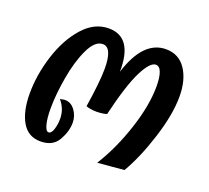

<svg xmlns="http://www.w3.org/2000/svg" viewBox="-83 -521 682 628"><g transform="rotate(20 258.0 -207.0)"><path d="M490 -289Q490 -227 463.5 -143.5Q437 -60 403 -2L311 6Q353 -61 380.5 -145Q408 -229 408 -295Q408 -326 401.5 -343.5Q395 -361 382 -361Q362 -361 337.5 -312.5Q313 -264 287 -155Q283 -153 272 -151.5Q261 -150 251 -150Q240 -150 229 -152Q218 -154 215 -156Q229 -246 229 -291Q229 -365 196 -365Q169 -365 148.5 -322Q128 -279 117.5 -218Q107 -157 107 -108Q107 -75 112.5 -54Q118 -33 127 -33Q137 -33 142.5 -50.5Q148 -68 148 -87Q148 -122 125 -148Q127 -148 132 -149.5Q137 -151 142 -151Q163 -151 177 -132Q191 -113 191 -89Q191 -59 173 -27.5Q155 4 112 4Q69 4 47.5 -33Q26 -70 26 -132Q26 -197 47.5 -264.5Q69 -332 108 -376Q147 -420 197 -420Q281 -420 279 -299Q317 -420 396 -420Q441 -420 465.5 -383.5Q490 -347 490 -289Z"/></g></svg>

Font: Charmonman
Style: Bold
Weight: 700
Designer: Ekaluck Peanpanawate
Foundry: Cadson Demak Co.,Ltd.
Version: Version 1.000; ttfautohint (v1.6)